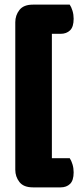

<svg xmlns="http://www.w3.org/2000/svg" viewBox="-20 -678 343 829"><path d="M281 -658Q288 -648 293 -631.5Q298 -615 298 -597Q298 -562 282.5 -547Q267 -532 242 -532H204V5H281Q288 15 293 31.5Q298 48 298 66Q298 101 282.5 116Q267 131 242 131H122Q82 131 64 108Q46 85 46 55V-582Q46 -612 64 -635Q82 -658 122 -658Z"/></svg>

Font: Baloo 2 ExtraBold
Style: Regular
Weight: 800
Designer: Sarang Kulkarni and Ek Type
Foundry: Ek Type
Version: Version 1.640;hotconv 1.0.111;makeotfexe 2.5.65597; ttfautoh